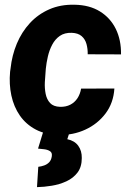

<svg xmlns="http://www.w3.org/2000/svg" viewBox="-20 -558 545 808"><path d="M232.9 -108.4Q257.3 -107.9 275.9 -117.4Q294.4 -127 305.9 -144.5Q317.4 -162.1 321.3 -185.1L461.4 -185.5Q457.5 -124.5 424.1 -80.3Q390.6 -36.1 339.1 -12.5Q287.6 11.2 228.5 9.8Q171.4 8.8 130.4 -12.9Q89.4 -34.7 63.7 -71.5Q38.1 -108.4 27.8 -156.2Q17.6 -204.1 22.5 -256.3L24.4 -269.5Q30.3 -325.2 50.8 -374.3Q71.3 -423.3 105.7 -460.7Q140.1 -498 187.5 -518.8Q234.9 -539.6 293.9 -538.1Q356.4 -537.1 400.4 -510Q444.3 -482.9 467.3 -436.3Q490.2 -389.6 489.3 -329.1L349.1 -329.6Q349.6 -352.1 344 -372.6Q338.4 -393.1 323.5 -406Q308.6 -418.9 282.2 -419.9Q252 -420.9 231.9 -407Q211.9 -393.1 199.7 -369.9Q187.5 -346.7 181.4 -320.1Q175.3 -293.5 172.9 -269.5L171.9 -256.8Q169.9 -236.8 168.7 -211.7Q167.5 -186.5 172.1 -163.1Q176.8 -139.6 190.7 -124.5Q204.6 -109.4 232.9 -108.4ZM161.6 -2.9 273.4 -3.9 263.2 27.8Q293.9 34.2 309.3 55.4Q324.7 76.7 324.2 106.9Q324.2 144.5 306.2 168.2Q288.1 191.9 259.3 205.1Q230.5 218.3 197.8 223.6Q165 229 135.7 229.5L141.1 144Q153.8 142.6 166 138.2Q178.2 133.8 186.8 125Q195.3 116.2 197.8 101.1Q200.7 85 190.7 78.4Q180.7 71.8 165.8 70.1Q150.9 68.4 140.1 67.4Z"/></svg>

Font: Roboto ExtraBold
Style: Italic
Weight: 800
Designer: Christian Robertson
Foundry: Google
Version: Version 3.009; 2024